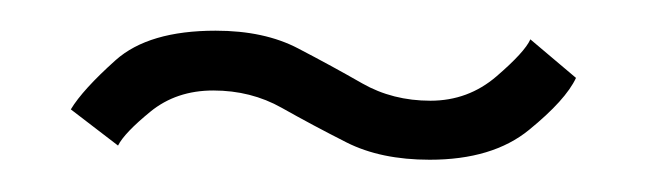

<svg xmlns="http://www.w3.org/2000/svg" viewBox="-20 -738 411 122"><path d="M253 -636.5Q222 -636.5 200.2 -647.5Q178.5 -658.5 159 -669.5Q139.5 -680.5 115.5 -680.5Q92 -680.5 75.5 -667Q59 -653.5 55 -645.5L25 -668.5Q32.5 -681 53.5 -699.8Q74.5 -718.5 117 -718.5Q148 -718.5 169.5 -707.2Q191 -696 210.2 -685Q229.5 -674 253.5 -674Q277.5 -674 295.5 -689.5Q313.5 -705 317 -713L346 -688.5Q339.5 -674.5 316.2 -655.5Q293 -636.5 253 -636.5Z"/></svg>

Font: Imbue 10pt Light
Style: Regular
Weight: 300
Designer: Tyler Finck
Foundry: Etcetera Type Company
Version: Version 1.102; ttfautohint (v1.8.3)